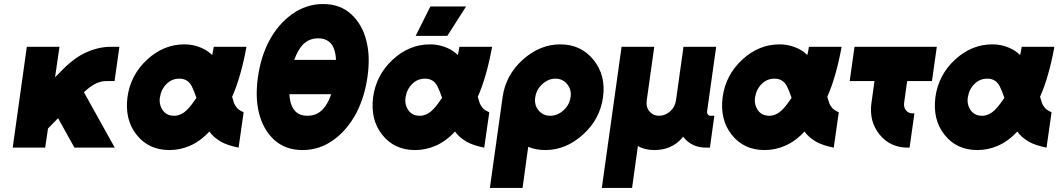

<svg xmlns="http://www.w3.org/2000/svg" viewBox="-20 -732 5248 952"><path d="M113 -500 43 0H204L218 -95L268 -146L349 0H549L396 -275L410 -287Q459 -330 506 -330H548L572 -500H530Q471 -500 411 -474Q382 -461 355.5 -442.5Q329 -424 305 -401L253 -349L275 -500Z M894 -512Q791 -512 709 -436Q627 -360 612 -250Q605 -195 616 -148.5Q627 -102 657 -64Q717 12 820 12Q873 12 921 -9Q947 -20 971.5 -38Q996 -56 1018 -80Q1029 -64 1043.5 -52Q1058 -40 1074 -30Q1094 -19 1116 -12Q1138 -5 1163 0L1188 -175Q1178 -180 1169.5 -185Q1161 -190 1155 -197Q1150 -203 1145.5 -210.5Q1141 -218 1139 -226Q1138 -229 1136 -235.5Q1134 -242 1131 -252Q1152 -299 1170 -361Q1188 -423 1202 -500H1040Q1038 -488 1036 -477.5Q1034 -467 1032 -459Q1029 -461 1026.5 -464Q1024 -467 1021 -469Q997 -489 965 -500Q932 -512 894 -512ZM870 -342Q890 -342 905 -333Q920 -325 931 -304Q936 -294 942 -279.5Q948 -265 954 -247Q944 -232 933.5 -218Q923 -204 911 -191Q893 -172 873 -164Q866 -161 859 -159.5Q852 -158 844 -158Q807 -158 788 -184Q767 -213 773 -250Q779 -289 806 -316Q832 -342 870 -342Z M1558 -542Q1592 -542 1613 -524Q1643 -499 1646 -435H1439Q1456 -483 1481 -510Q1512 -542 1558 -542ZM1582 -712Q1498 -712 1427 -661Q1357 -610 1314 -528Q1293 -488 1279.5 -443.5Q1266 -399 1259 -350Q1252 -301 1253 -257Q1254 -213 1264 -172Q1274 -132 1292.5 -98.5Q1311 -65 1339 -39Q1395 12 1480 12Q1565 12 1635 -39Q1670 -65 1698 -98.5Q1726 -132 1747 -172Q1768 -213 1781.5 -257Q1795 -301 1802 -350Q1809 -399 1808 -443.5Q1807 -488 1797 -528Q1777 -610 1722 -661Q1667 -712 1582 -712ZM1622 -265Q1598 -194 1555 -170Q1533 -158 1504 -158Q1471 -158 1451 -174Q1418 -201 1415 -265Z M2112 -512Q2009 -512 1927 -436Q1845 -360 1830 -250Q1823 -195 1834 -148.5Q1845 -102 1875 -64Q1935 12 2038 12Q2091 12 2139 -9Q2165 -20 2189.5 -38Q2214 -56 2236 -80Q2247 -64 2261.5 -52Q2276 -40 2292 -30Q2312 -19 2334 -12Q2356 -5 2381 0L2406 -175Q2396 -180 2387.5 -185Q2379 -190 2373 -197Q2368 -203 2363.5 -210.5Q2359 -218 2357 -226Q2356 -229 2354 -235.5Q2352 -242 2349 -252Q2370 -299 2388 -361Q2406 -423 2420 -500H2258Q2256 -488 2254 -477.5Q2252 -467 2250 -459Q2247 -461 2244.5 -464Q2242 -467 2239 -469Q2215 -489 2183 -500Q2150 -512 2112 -512ZM2088 -342Q2108 -342 2123 -333Q2138 -325 2149 -304Q2154 -294 2160 -279.5Q2166 -265 2172 -247Q2162 -232 2151.5 -218Q2141 -204 2129 -191Q2111 -172 2091 -164Q2084 -161 2077 -159.5Q2070 -158 2062 -158Q2025 -158 2006 -184Q1985 -213 1991 -250Q1997 -289 2024 -316Q2050 -342 2088 -342ZM2041 -554H2198L2291 -700H2114Z M2734 -342Q2770 -342 2792 -315Q2815 -287 2809 -250Q2803 -211 2774 -185Q2744 -158 2708 -158Q2673 -158 2650 -185Q2628 -212 2634 -250Q2640 -289 2669 -315Q2699 -342 2734 -342ZM2758 -512Q2656 -512 2571 -435Q2487 -359 2472 -250L2409 200H2571L2599 -4Q2637 12 2684 12Q2786 12 2871 -65Q2955 -141 2970 -250Q2985 -358 2923 -435Q2861 -512 2758 -512Z M3224 12Q3311 12 3362 -48Q3364 -50 3365 -51.5Q3366 -53 3367 -54Q3367 -53 3367.5 -53.5Q3368 -54 3368 -53Q3410 0 3481 0H3500L3522 -158H3503Q3495 -158 3490 -164Q3485 -171 3486 -180L3531 -500H3369L3332 -236Q3327 -201 3303 -180Q3278 -158 3248 -158Q3219 -158 3200 -180Q3182 -201 3187 -236L3224 -500H3062L2964 200H3114L3143 -8Q3177 12 3224 12Z M3845 -512Q3742 -512 3660 -436Q3578 -360 3563 -250Q3556 -195 3567 -148.5Q3578 -102 3608 -64Q3668 12 3771 12Q3824 12 3872 -9Q3898 -20 3922.5 -38Q3947 -56 3969 -80Q3980 -64 3994.5 -52Q4009 -40 4025 -30Q4045 -19 4067 -12Q4089 -5 4114 0L4139 -175Q4129 -180 4120.5 -185Q4112 -190 4106 -197Q4101 -203 4096.5 -210.5Q4092 -218 4090 -226Q4089 -229 4087 -235.5Q4085 -242 4082 -252Q4103 -299 4121 -361Q4139 -423 4153 -500H3991Q3989 -488 3987 -477.5Q3985 -467 3983 -459Q3980 -461 3977.5 -464Q3975 -467 3972 -469Q3948 -489 3916 -500Q3883 -512 3845 -512ZM3821 -342Q3841 -342 3856 -333Q3871 -325 3882 -304Q3887 -294 3893 -279.5Q3899 -265 3905 -247Q3895 -232 3884.5 -218Q3874 -204 3862 -191Q3844 -172 3824 -164Q3817 -161 3810 -159.5Q3803 -158 3795 -158Q3758 -158 3739 -184Q3718 -213 3724 -250Q3730 -289 3757 -316Q3783 -342 3821 -342Z M4217 -500 4193 -330H4316L4301 -222Q4288 -131 4341 -65Q4394 0 4481 0H4490L4514 -170H4505Q4484 -170 4472 -185Q4460 -200 4463 -222L4478 -330H4601L4625 -500Z M4900 -512Q4797 -512 4715 -436Q4633 -360 4618 -250Q4611 -195 4622 -148.5Q4633 -102 4663 -64Q4723 12 4826 12Q4879 12 4927 -9Q4953 -20 4977.5 -38Q5002 -56 5024 -80Q5035 -64 5049.5 -52Q5064 -40 5080 -30Q5100 -19 5122 -12Q5144 -5 5169 0L5194 -175Q5184 -180 5175.5 -185Q5167 -190 5161 -197Q5156 -203 5151.5 -210.5Q5147 -218 5145 -226Q5144 -229 5142 -235.5Q5140 -242 5137 -252Q5158 -299 5176 -361Q5194 -423 5208 -500H5046Q5044 -488 5042 -477.5Q5040 -467 5038 -459Q5035 -461 5032.5 -464Q5030 -467 5027 -469Q5003 -489 4971 -500Q4938 -512 4900 -512ZM4876 -342Q4896 -342 4911 -333Q4926 -325 4937 -304Q4942 -294 4948 -279.5Q4954 -265 4960 -247Q4950 -232 4939.5 -218Q4929 -204 4917 -191Q4899 -172 4879 -164Q4872 -161 4865 -159.5Q4858 -158 4850 -158Q4813 -158 4794 -184Q4773 -213 4779 -250Q4785 -289 4812 -316Q4838 -342 4876 -342Z"/></svg>

Font: Unageo
Style: Black-Italic
Weight: 900
Designer: Richard Sepsi
Foundry: Richard Sepsi
Version: Version 2.000